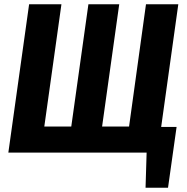

<svg xmlns="http://www.w3.org/2000/svg" viewBox="-20 -713 872 897"><path d="M813 -693 733 -120H805L765 164H660L665 0H19L116 -693H267L187 -122H313L393 -693H537L457 -122H583L662 -693Z"/></svg>

Font: Fira Sans Condensed
Style: Bold Italic
Weight: 700
Width: 3
Italic angle: -8°
Designer: Carrois Corporate & Edenspiekermann AG
Foundry: Carrois Corporate GbR & Edenspiekermann AG
Version: Version 4.203